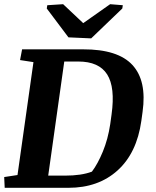

<svg xmlns="http://www.w3.org/2000/svg" viewBox="-20 -896 742 916"><path d="M289.6 -58.1Q368.7 -58.1 418.5 -77.1Q446.3 -113.8 470.7 -172.9Q495.1 -231.9 505.9 -303.7L512.2 -349.6Q530.3 -479.5 491.2 -541Q452.1 -602.5 353.5 -602.5H286.6L210 -58.1ZM376.5 -660.6Q542.5 -661.1 611.8 -585.9Q681.2 -510.7 660.2 -362.3L654.3 -319.3Q632.8 -166 541 -83Q449.2 0 306.6 0H2.4L0 -51.3L63.5 -61L139.6 -599.6L75.7 -609.4L85.4 -660.6ZM205.6 -871.1 281.2 -876 377 -785.6 505.4 -876 565.9 -871.1 563.5 -855.5 415 -712.9 306.6 -717.8 203.1 -855.5Z"/></svg>

Font: NoticiaText-BoldItalic
Style: Bold Italic
Weight: 700
Italic angle: -8°
Designer: JM Sole
Foundry: JM Sole
Version: Version 1.003